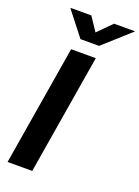

<svg xmlns="http://www.w3.org/2000/svg" viewBox="-174 -1021 794 1094"><g transform="rotate(20 222.5 -474.0)"><path d="M289.1 -727.5 168.5 0H19L139.6 -727.5ZM182.1 -947.8 237.3 -864.7 319.8 -947.8H445.3L444.3 -944.8L282.7 -799.8H169.9L56.6 -944.8L57.6 -947.8Z"/></g></svg>

Font: Inter 17pt
Style: Bold Italic
Weight: 700
Italic angle: -9.3988°
Version: Version 4.001;git-66647c0bb